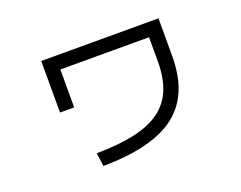

<svg xmlns="http://www.w3.org/2000/svg" viewBox="-97 -744 1194 952"><g transform="rotate(-20 500.0 -267.5)"><path d="M293 -41.4Q410.3 -42.4 494.1 -61Q578 -79.7 630.6 -118.5Q683.3 -157.4 708.3 -218.5Q733.3 -279.7 733.3 -365.3V-493.3H265.4V-293.3H190.7V-565.3H809.3V-365.3Q809.3 -231.3 755.3 -144.3Q701.3 -57.3 588.8 -14.8Q476.3 27.7 302.3 29.3Z"/></g></svg>

Font: M PLUS 1 Thin
Style: Regular
Weight: 100
Designer: Coji Morishita
Foundry: UNDERFOREST DESIGN
Version: Version 1.001